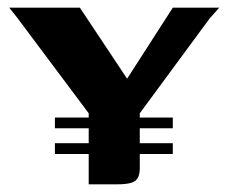

<svg xmlns="http://www.w3.org/2000/svg" viewBox="-20 -480 592 500"><path d="M211 0V-185L24 -435L4 -460H188L311 -275L430 -460H551L526 -432L344 -185V-51Q345 -30 340 -19Q335 -8 322 -4Q309 0 285 0ZM123 -174H430V-146H123ZM123 -107H430V-79H123Z"/></svg>

Font: Genos Thin SemiBold
Style: Regular
Weight: 600
Version: Version 1.010